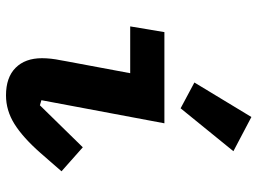

<svg xmlns="http://www.w3.org/2000/svg" viewBox="-129 -717 858 640"><g transform="rotate(90 300.0 -397.0)"><path d="M174 -108Q174 -137 181 -171L184 -188L224 -402H68L87 -516H391L314 -106L331 -101L471 -244L551 -173L490 -103Q438 -44 393 -16Q348 12 298 12Q238 12 206 -20Q174 -52 174 -108ZM341 -570 255 -616 370 -806 484 -746Z"/></g></svg>

Font: iA Writer Mono V
Style: Regular
Weight: 400
Italic angle: -9.5°
Designer: Mike Abbink, Paul van der Laan, Pieter van Rosmalen
Foundry: Bold Monday
Version: Version 2.000